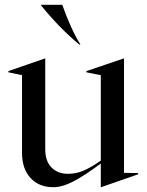

<svg xmlns="http://www.w3.org/2000/svg" viewBox="-20 -767 612 802"><path d="M72 -128V-453L15 -465V-470L168 -523H169V-144Q169 -94 195 -67.5Q221 -41 264 -41Q298 -41 328.5 -54Q359 -67 401 -96V-453L341 -465V-470L497 -523H498V-45L557 -44V-39L402 15H401V-84Q334 -34 287 -9.5Q240 15 203 15Q143 15 107.5 -23.5Q72 -62 72 -128ZM311 -581Q228 -650 152 -744V-747H240Q277 -643 316 -581Z"/></svg>

Font: Nyght Serif
Style: Regular
Weight: 400
Designer: Maksym Kobuzan
Version: Version 0.410